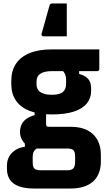

<svg xmlns="http://www.w3.org/2000/svg" viewBox="-20 -834 640 1104"><path d="M95 -75Q95 -98 103.5 -117Q112 -136 131 -150Q150 -164 179 -172V-206L245 -181Q245 -166 245 -151.5Q245 -137 245 -122Q245 -112 248.5 -108.5Q252 -105 262 -105H385Q445 -105 483.5 -84.5Q522 -64 541 -28Q560 8 560 55V95Q560 130 549.5 158.5Q539 187 517.5 207.5Q496 228 463 239Q430 250 385 250H176Q124 250 89.5 237.5Q55 225 37.5 200Q20 175 20 136V118Q20 88 33 65.5Q46 43 69 28.5Q92 14 123 10V-30L199 16Q187 21 180.5 28.5Q174 36 171 45.5Q168 55 168 68V101Q168 118 172.5 127.5Q177 137 187 141Q197 145 213 145H367Q379 145 387.5 142.5Q396 140 401 135Q407 129 409.5 118Q412 107 412 94V65Q412 39 402 29.5Q392 20 367 20H184Q162 20 141.5 7Q121 -6 108 -28Q95 -50 95 -75ZM338 -430 435 -439V-409Q471 -399 487.5 -379.5Q504 -360 504 -326V-312Q504 -270 479.5 -239.5Q455 -209 405 -192.5Q355 -176 278 -176Q202 -176 150 -196.5Q98 -217 71.5 -256Q45 -295 45 -350V-371Q45 -427 71.5 -467Q98 -507 150 -528.5Q202 -550 278 -550Q346 -550 414.5 -550Q483 -550 551 -550Q551 -522 551 -493.5Q551 -465 551 -436Q551 -432 548 -428.5Q545 -425 540 -425Q497 -425 456 -425Q415 -425 372 -425Q329 -425 278 -425Q235 -425 212.5 -410.5Q190 -396 190 -365V-349Q190 -336 194 -327Q198 -318 205 -310Q216 -300 234 -294.5Q252 -289 278 -289Q322 -289 341 -304.5Q360 -320 360 -352V-373Q360 -385 358 -394.5Q356 -404 351.5 -412.5Q347 -421 338 -430ZM230 -625Q224 -625 220.5 -629.5Q217 -634 219 -640Q229 -675 235.5 -697.5Q242 -720 248 -743Q254 -766 265 -803Q266 -808 270 -811Q274 -814 281 -814Q301 -814 318.5 -814Q336 -814 364 -814Q364 -775 364 -747.5Q364 -720 364 -692.5Q364 -665 364 -625Q332 -625 299.5 -625Q267 -625 230 -625Z"/></svg>

Font: Recursive Monospace ExtraBold
Style: Regular
Weight: 800
Version: Version 1.047